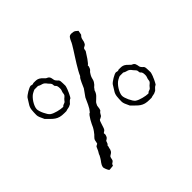

<svg xmlns="http://www.w3.org/2000/svg" viewBox="-162 -755 1071 1071"><g transform="rotate(-45 373.5 -219.0)"><path d="M120.1 89.4Q121.6 81.1 124.5 75.2Q127.4 69.3 131.1 64.2Q134.8 59.1 138.7 54Q142.6 48.8 146.5 42L153.8 28.8Q155.8 21 159.2 16.6Q162.6 12.2 165.5 5.9L175.8 -17.1Q175.8 -18.1 178 -19.5Q180.2 -21 182.9 -22.5Q185.5 -23.9 188 -25.1Q190.4 -26.4 190.9 -27.3L195.3 -48.3Q196.8 -54.2 200.2 -58.3Q203.6 -62.5 207.5 -66.4Q211.4 -70.3 215.1 -74Q218.8 -77.6 221.2 -82Q223.1 -84 226.6 -88.9Q230 -93.8 233.2 -98.9Q236.3 -104 238.8 -108.6Q241.2 -113.3 241.7 -115.2Q242.2 -116.7 247.1 -126.7Q252 -136.7 258.5 -148.2Q265.1 -159.7 272.2 -168.9Q279.3 -178.2 284.2 -178.2Q298.3 -194.3 308.1 -215.8Q317.9 -237.3 326.2 -255.4L356 -297.4Q365.2 -318.4 370.8 -330.6Q376.5 -342.8 380.1 -348.9Q383.8 -355 386 -356.9Q388.2 -358.9 389.6 -359.9Q395 -373 404.1 -389.2Q413.1 -405.3 423.6 -422.4Q434.1 -439.5 445.1 -456.5Q456.1 -473.6 465.6 -488.5Q475.1 -503.4 482.2 -515.6Q489.3 -527.8 491.7 -534.7Q496.6 -545.9 502.7 -554.4Q508.8 -563 522.9 -563Q529.3 -563 536.6 -561.5Q543 -560.5 548.8 -556.4Q554.7 -552.2 562 -545.4L557.1 -520Q556.2 -519 552.7 -514.9Q549.3 -510.7 548.3 -509.8Q543.5 -501 542.2 -491Q541 -481 535.6 -471.2Q532.7 -464.8 527.6 -462.6Q522.5 -460.4 515.6 -456.1Q513.7 -452.6 512.7 -449.5Q511.7 -446.3 510.7 -437.5Q495.6 -413.1 486.1 -399.7Q476.6 -386.2 470.9 -379.9Q465.3 -373.5 463.4 -372.6Q461.4 -371.6 460.9 -371.8Q460.4 -372.1 461.4 -371.3Q462.4 -370.6 462.4 -365.7Q460.4 -357.9 458.3 -353.3Q456.1 -348.6 453.9 -345.9Q451.7 -343.3 449.5 -341.6Q447.3 -339.8 445.3 -337.9Q443.8 -335.4 440.9 -331.3Q438 -327.1 435.3 -322.3Q432.6 -317.4 430.7 -312.5Q428.7 -307.6 428.2 -304.2Q425.8 -291.5 420.9 -283.4Q416 -275.4 411.4 -270.5Q406.7 -265.6 402.8 -262.7Q398.9 -259.8 397.9 -257.8Q397.9 -255.9 395 -252.7Q392.1 -249.5 391.1 -248.5Q388.2 -238.8 384.3 -231.7Q380.4 -224.6 375.2 -219Q370.1 -213.4 364 -208Q357.9 -202.6 351.6 -196.3Q347.2 -191.9 345 -186.5Q342.8 -181.2 340.3 -176.8Q338.4 -161.1 337.2 -155Q335.9 -148.9 334 -145.5Q324.7 -139.2 320.8 -131.3Q316.9 -123.5 315.9 -122.6Q315.4 -121.1 312.5 -119.1Q309.6 -117.2 306.2 -115.5Q302.7 -113.8 299.8 -112.3Q296.9 -110.8 295.9 -110.8Q292.5 -107.4 289.6 -99.1Q286.6 -90.8 283.7 -81.3Q280.8 -71.8 277.8 -63.5Q274.9 -55.2 271.5 -51.8Q270.5 -50.3 268.1 -48.8Q265.6 -47.4 263.2 -45.7Q260.7 -43.9 259 -42.5Q257.3 -41 257.8 -40Q258.8 -36.6 258.8 -34.7Q258.8 -32.7 258.8 -30.8Q258.8 -27.8 257.8 -26.4Q255.4 -15.1 248.3 -9.5Q241.2 -3.9 237.3 -2.4Q232.9 7.3 231.7 12.7Q230.5 18.1 224.6 20Q224.1 22 223.9 26.4Q223.6 30.8 221.2 36.1Q220.2 43.5 218.5 48.6Q216.8 53.7 214.1 57.9Q211.4 62 207 65.4Q202.6 68.8 196.3 72.3Q192.9 74.2 191.2 77.4Q189.5 80.6 188.7 84.2Q188 87.9 187.3 91.8Q186.5 95.7 185.1 99.6Q181.2 105 178.5 106.7Q175.8 108.4 173.6 109.6Q171.4 110.8 169.4 113.3Q167.5 115.7 165.5 122.6L136.7 125.5Q133.8 124.5 130.6 119.1Q127.4 113.8 125 107.4Q122.6 101.1 121.1 95.7Q119.6 90.3 120.1 89.4ZM469.7 -48.3Q461.4 -65.4 457 -76.4Q452.6 -87.4 452.6 -96.2Q452.6 -117.2 454.6 -135.3Q456.5 -153.3 466.3 -167.5L486.3 -199.7Q489.7 -204.1 497.6 -210Q505.4 -215.8 514.4 -221.2Q523.4 -226.6 532.2 -230.5Q541 -234.4 546.4 -234.4Q551.3 -232.9 554.4 -232.4Q557.6 -231.9 559.6 -231.9Q562 -231.9 563.5 -232.7Q564.9 -233.4 565.9 -234.4H580.6Q591.8 -234.4 599.6 -231.9Q607.4 -229.5 617.2 -221.7L636.2 -203.1L647 -197.8Q652.8 -193.8 655.3 -188.7Q657.7 -183.6 658.7 -177.7Q659.7 -171.9 660.9 -166.3Q662.1 -160.6 666 -156.2Q668.9 -151.9 671.4 -149.9Q673.8 -147.9 675.8 -146.2Q677.7 -144.5 679.2 -141.8Q680.7 -139.2 681.6 -133.8Q682.1 -128.9 682.6 -117.7Q683.1 -106.4 683.1 -97.7Q683.1 -95.2 681.6 -90.6Q680.2 -85.9 678.5 -80.8Q676.8 -75.7 675.3 -71.8Q673.8 -67.9 673.3 -67.9Q672.4 -64.5 669.7 -58.8Q667 -53.2 664.1 -47.1Q661.1 -41 658 -35.6Q654.8 -30.3 653.3 -28.3Q646.5 -25.4 642.3 -21.7Q638.2 -18.1 635.3 -14.6Q632.3 -11.2 629.6 -8.3Q627 -5.4 622.1 -3.9Q614.3 1 604.7 2.2Q595.2 3.4 586.4 6.8H571.8Q551.3 6.8 537.8 3.2Q524.4 -0.5 513.9 -7.6Q503.4 -14.6 493.4 -24.9Q483.4 -35.2 469.7 -48.3ZM477.1 -117.2Q477.1 -110.8 480.2 -100.3Q483.4 -89.8 488.5 -78.9Q493.7 -67.9 499.8 -58.3Q505.9 -48.8 511.7 -44.4Q518.6 -39.6 528.6 -35.6Q538.6 -31.7 549.6 -28.8Q560.5 -25.9 571 -24.2Q581.5 -22.5 588.9 -22.5Q592.8 -22.5 594.7 -25.6Q596.7 -28.8 600.6 -29.8Q605 -31.7 607.7 -32.5Q610.4 -33.2 612.3 -34.4Q614.3 -35.6 616.2 -37.4Q618.2 -39.1 620.6 -43Q623.5 -47.4 627 -50.3Q630.4 -53.2 633.8 -55.9Q637.2 -58.6 639.9 -62Q642.6 -65.4 643.6 -70.8Q644 -72.8 644.5 -77.6Q645 -82.5 645.5 -83Q647.5 -90.3 649.4 -94.7Q651.4 -99.1 651.4 -107.9Q651.4 -117.7 649.7 -125.2Q647.9 -132.8 639.6 -139.2Q638.7 -143.1 638.4 -144.8Q638.2 -146.5 638.2 -147.5Q638.2 -157.2 633.5 -162.1Q628.9 -167 622.1 -174.8Q615.2 -184.6 609.9 -188.7Q604.5 -192.9 598.9 -194.6Q593.3 -196.3 587.4 -198Q581.5 -199.7 573.7 -204.6H545.9Q545.4 -204.6 538.1 -201.4Q530.8 -198.2 526.4 -195.3Q518.1 -190.9 509.3 -181.6Q500.5 -172.4 493.4 -161.1Q486.3 -149.9 481.7 -138.2Q477.1 -126.5 477.1 -117.2ZM80.6 -331.5Q72.3 -348.6 67.9 -359.6Q63.5 -370.6 63.5 -379.4Q63.5 -400.4 65.4 -418.5Q67.4 -436.5 77.1 -450.7L97.2 -482.9Q100.6 -487.3 108.4 -493.2Q116.2 -499 125.2 -504.4Q134.3 -509.8 143.1 -513.7Q151.9 -517.6 157.2 -517.6Q162.1 -516.1 165.3 -515.6Q168.5 -515.1 170.4 -515.1Q172.9 -515.1 174.3 -515.9Q175.8 -516.6 176.8 -517.6H191.4Q202.6 -517.6 210.4 -515.1Q218.3 -512.7 228 -504.9L247.1 -486.3L257.8 -481Q263.7 -477.1 266.1 -471.9Q268.6 -466.8 269.5 -460.9Q270.5 -455.1 271.7 -449.5Q272.9 -443.8 276.9 -439.5Q279.8 -435.1 282.2 -433.1Q284.7 -431.2 286.6 -429.4Q288.6 -427.7 290 -425Q291.5 -422.4 292.5 -417Q293 -412.1 293.5 -400.9Q293.9 -389.6 293.9 -380.9Q293.9 -378.4 292.5 -373.8Q291 -369.1 289.3 -364Q287.6 -358.9 286.1 -355Q284.7 -351.1 284.2 -351.1Q283.2 -347.7 280.5 -342Q277.8 -336.4 274.9 -330.3Q272 -324.2 268.8 -318.8Q265.6 -313.5 264.2 -311.5Q257.3 -308.6 253.2 -304.9Q249 -301.3 246.1 -297.9Q243.2 -294.4 240.5 -291.5Q237.8 -288.6 232.9 -287.1Q225.1 -282.2 215.6 -281Q206.1 -279.8 197.3 -276.4H182.6Q162.1 -276.4 148.7 -280Q135.3 -283.7 124.8 -290.8Q114.3 -297.9 104.2 -308.1Q94.2 -318.4 80.6 -331.5ZM87.9 -400.4Q87.9 -394 91.1 -383.5Q94.2 -373 99.4 -362.1Q104.5 -351.1 110.6 -341.6Q116.7 -332 122.6 -327.6Q129.4 -322.8 139.4 -318.8Q149.4 -314.9 160.4 -312Q171.4 -309.1 181.9 -307.4Q192.4 -305.7 199.7 -305.7Q203.6 -305.7 205.6 -308.8Q207.5 -312 211.4 -313Q215.8 -314.9 218.5 -315.7Q221.2 -316.4 223.1 -317.6Q225.1 -318.8 227.1 -320.6Q229 -322.3 231.4 -326.2Q234.4 -330.6 237.8 -333.5Q241.2 -336.4 244.6 -339.1Q248 -341.8 250.7 -345.2Q253.4 -348.6 254.4 -354Q254.9 -356 255.4 -360.8Q255.9 -365.7 256.3 -366.2Q258.3 -373.5 260.3 -377.9Q262.2 -382.3 262.2 -391.1Q262.2 -400.9 260.5 -408.4Q258.8 -416 250.5 -422.4Q249.5 -426.3 249.3 -428Q249 -429.7 249 -430.7Q249 -440.4 244.4 -445.3Q239.7 -450.2 232.9 -458Q226.1 -467.8 220.7 -471.9Q215.3 -476.1 209.7 -477.8Q204.1 -479.5 198.2 -481.2Q192.4 -482.9 184.6 -487.8H156.7Q156.2 -487.8 148.9 -484.6Q141.6 -481.4 137.2 -478.5Q128.9 -474.1 120.1 -464.8Q111.3 -455.6 104.2 -444.3Q97.2 -433.1 92.5 -421.4Q87.9 -409.7 87.9 -400.4Z"/></g></svg>

Font: IM FELL English
Style: Regular
Weight: 400
Designer: Igino Marini
Foundry: Igino Marini
Version: 3.00